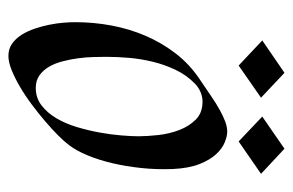

<svg xmlns="http://www.w3.org/2000/svg" viewBox="-139 -540 690 452"><g transform="rotate(90 206.0 -314.0)"><path d="M377.9 -376Q379.4 -337.9 375.5 -301.3Q371.6 -264.6 364 -232.7Q356.4 -200.7 345.5 -174.6Q334.5 -148.4 321.8 -131.8Q313.5 -120.6 298.6 -105.7Q283.7 -90.8 265.1 -75Q246.6 -59.1 225.6 -43.5Q204.6 -27.8 184.1 -15.9Q163.6 -3.9 144.8 3.7Q126 11.2 111.8 11.2Q95.2 11.2 83 2.7Q70.8 -5.9 62 -19.8Q53.2 -33.7 47.4 -51Q41.5 -68.4 38.1 -85.7Q34.7 -103 33.4 -118.9Q32.2 -134.8 32.2 -146Q32.2 -189 40 -231.2Q47.9 -273.4 64.2 -311.5Q80.6 -349.6 105.5 -382.1Q130.4 -414.6 165 -438Q187.5 -453.1 205.6 -465.6Q223.6 -478 238.8 -486.3Q253.9 -494.6 266.4 -499.3Q278.8 -503.9 290 -503.9Q300.8 -503.9 315.2 -498Q329.6 -492.2 343 -477.8Q356.4 -463.4 366.2 -438.7Q376 -414.1 377.9 -376ZM300.8 -294.9Q300.8 -315.4 297.9 -341.8Q294.9 -368.2 286.1 -391.1Q277.3 -414.1 261.5 -429.9Q245.6 -445.8 219.2 -445.8Q208.5 -445.8 197 -441.2Q185.5 -436.5 175.8 -426.8Q156.2 -407.2 144.3 -382.1Q132.3 -356.9 125.5 -329.1Q118.7 -301.3 116.2 -272.9Q113.8 -244.6 113.8 -219.2Q113.8 -206.1 114.3 -188.7Q114.7 -171.4 117.2 -153.1Q119.6 -134.8 124.3 -116.7Q128.9 -98.6 137 -84.7Q145 -70.8 157.2 -62Q169.4 -53.2 187 -53.2Q210.4 -53.2 228 -66.7Q245.6 -80.1 258.3 -101.6Q271 -123 279.1 -149.9Q287.1 -176.8 292 -203.6Q296.9 -230.5 298.8 -254.6Q300.8 -278.8 300.8 -294.9ZM389.2 -583.5 313 -530.8 254.4 -586.4 330.1 -638.7ZM210 -583.5 134.3 -530.8 75.2 -586.4 151.4 -638.7Z"/></g></svg>

Font: Quintessential
Style: Regular
Weight: 400
Designer: Astigmatic (AOETI)
Foundry: Astigmatic (AOETI)
Version: Version 1.000